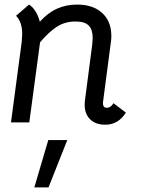

<svg xmlns="http://www.w3.org/2000/svg" viewBox="-20 -534 645 839"><path d="M530 -42Q497 11 440 11Q398 11 374 -12.5Q350 -36 350 -76Q350 -88 351 -94L383 -339Q385 -359 385 -368Q385 -404 368 -422Q351 -440 310 -440Q264 -440 229 -417.5Q194 -395 155 -349L108 1H28L75 -352Q77 -376 77 -385Q77 -438 50 -465L107 -514Q122 -505 135 -484.5Q148 -464 154 -439Q189 -478 229 -496Q269 -514 317 -514Q390 -514 430.5 -473.5Q471 -433 466 -361L430 -87V-82Q430 -63 447 -63Q464 -63 476 -83ZM191 78H274L192 285H130Z"/></svg>

Font: Bellota
Style: Bold Italic
Weight: 700
Italic angle: -7.5°
Designer: Kemie Guaida
Foundry: Kemie Guaida
Version: Version 4.001